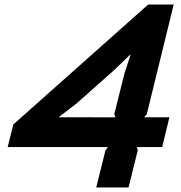

<svg xmlns="http://www.w3.org/2000/svg" viewBox="-20 -830 802 850"><path d="M698 -179H586L590 -165L549 0H406L447 -165L458 -179H14L39 -279L636 -810H749L630 -325L618 -311H730ZM491 -311 486 -325 531 -505 558 -588H556L489 -523L319 -372L242 -313L241 -311H343Q385 -311 426.5 -310.5Q468 -310 491 -311Z"/></svg>

Font: TypoPRO Sinkin Sans
Style: 600 SemiBold Italic
Weight: 600
Italic angle: -112°
Designer: Keith Bates
Foundry: K-Type
Version: Sinkin Sans (version 1.0)  by Keith Bates   •   © 2014   www